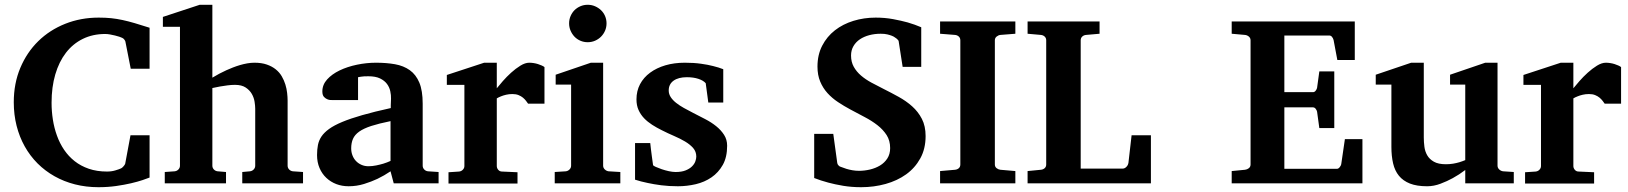

<svg xmlns="http://www.w3.org/2000/svg" viewBox="-20 -760 6751 796"><path d="M600.1 -23.9Q590.8 -20 571 -13.4Q551.3 -6.8 523.4 -0.2Q495.6 6.3 461.2 11.2Q426.8 16.1 388.2 16.1Q336.9 16.1 291 4.4Q245.1 -7.3 206.1 -29.3Q167 -51.3 135.7 -82.5Q104.5 -113.8 82.5 -153.1Q60.5 -192.4 48.8 -238.5Q37.1 -284.7 37.1 -335.9Q37.1 -414.1 64.2 -478.5Q91.3 -543 138.7 -589.4Q186 -635.7 250.5 -661.4Q314.9 -687 389.2 -687Q417.5 -687 440.9 -684.6Q464.4 -682.1 488 -677Q511.7 -671.9 538.3 -664.1Q564.9 -656.2 600.1 -645V-475.1H522L500 -586.9Q500 -589.4 496.1 -595Q492.2 -600.6 486.8 -603Q482.9 -605 474.9 -607.7Q466.8 -610.4 456.8 -612.8Q446.8 -615.2 436 -617.2Q425.3 -619.1 416 -619.1Q364.7 -619.1 323.5 -598.9Q282.2 -578.6 253.4 -541.3Q224.6 -503.9 209.2 -451.4Q193.8 -398.9 193.8 -334Q193.8 -298.8 199.2 -264.2Q204.6 -229.5 216.1 -197.8Q227.5 -166 245.8 -138.9Q264.2 -111.8 289.6 -91.8Q314.9 -71.8 348.4 -60.3Q381.8 -48.8 423.8 -48.8Q442.4 -48.8 458 -53.5Q473.6 -58.1 481.9 -62Q485.8 -63.5 491.7 -70.1Q497.6 -76.7 499 -81.1L521 -199.2H600.1Z M984.4 0V-46.9L1016.1 -49.8Q1025.4 -50.8 1031.7 -57.4Q1038.1 -64 1038.1 -73.2V-309.1Q1038.1 -321.3 1035.4 -338.4Q1032.7 -355.5 1023.9 -370.8Q1015.1 -386.2 998.5 -397.2Q981.9 -408.2 954.1 -408.2Q939 -408.2 922.6 -406Q906.2 -403.8 892.1 -401.4Q876 -398.4 860.4 -395V-73.2Q860.4 -64 866.7 -57.4Q873 -50.8 882.3 -49.8L917 -46.9V0H663.1V-46.9L704.1 -49.8Q713.4 -50.8 719.7 -57.4Q726.1 -64 726.1 -73.2V-648.9H655.3V-689.9L808.1 -740.2H860.4V-438Q888.2 -455.1 918.5 -468.8Q931.2 -474.6 945.6 -480.2Q960 -485.8 974.9 -490.2Q989.7 -494.6 1005.1 -497.3Q1020.5 -500 1035.2 -500Q1064.5 -500 1086.2 -492.4Q1107.9 -484.9 1123.3 -472.4Q1138.7 -460 1148.2 -443.6Q1157.7 -427.2 1163.1 -409.7Q1168.5 -392.1 1170.4 -374.8Q1172.4 -357.4 1172.4 -342.8V-73.2Q1172.4 -64 1178.7 -57.4Q1185.1 -50.8 1194.3 -49.8L1236.3 -46.9V0Z M1612.3 0 1599.1 -49.8Q1573.2 -32.2 1544.9 -18.6Q1520 -6.8 1489.3 2.7Q1458.5 12.2 1425.3 12.2Q1397.9 12.2 1374.3 3.2Q1350.6 -5.9 1332.8 -22.7Q1314.9 -39.6 1304.7 -63.5Q1294.4 -87.4 1294.4 -117.2Q1294.4 -139.6 1298.1 -158.7Q1301.8 -177.7 1312.7 -194.1Q1323.7 -210.4 1344.2 -225.3Q1364.7 -240.2 1398.7 -254.4Q1432.6 -268.6 1481.9 -282.7Q1531.2 -296.9 1600.1 -312V-324.2Q1600.1 -331.5 1600.6 -337.4Q1600.6 -344.2 1601.1 -351.1Q1601.6 -365.2 1598.1 -381.6Q1594.7 -397.9 1584.5 -411.9Q1574.2 -425.8 1555.7 -434.8Q1537.1 -443.8 1507.3 -443.8Q1497.1 -443.8 1489 -443.4Q1481 -442.9 1475.6 -441.9Q1469.2 -440.9 1464.4 -439.9V-345.2H1361.3Q1348.6 -344.2 1338.9 -347.7Q1330.6 -350.6 1323.5 -357.9Q1316.4 -365.2 1316.4 -380.9Q1316.4 -408.7 1336.2 -430.7Q1356 -452.6 1387.9 -468Q1419.9 -483.4 1459.7 -491.7Q1499.5 -500 1539.1 -500Q1582 -500 1617.7 -493.7Q1653.3 -487.3 1679 -469Q1704.6 -450.7 1718.5 -417.5Q1732.4 -384.3 1732.4 -330.1V-73.2Q1732.4 -64 1738.8 -57.4Q1745.1 -50.8 1754.4 -49.8L1798.3 -46.9V0ZM1599.1 -257.8Q1550.8 -248 1519.3 -237.8Q1487.8 -227.5 1469.2 -214.4Q1450.7 -201.2 1443.4 -184.3Q1436 -167.5 1436 -145Q1436 -129.4 1441.2 -116Q1446.3 -102.5 1455.8 -92.5Q1465.3 -82.5 1478.5 -76.7Q1491.7 -70.8 1507.3 -70.8Q1523.4 -70.8 1539.8 -74.2Q1556.2 -77.6 1569.3 -81.5Q1585 -86.4 1599.1 -92.8Z M2169.4 -330.1Q2166 -335 2160.9 -341.8Q2155.8 -348.6 2148.2 -355Q2140.6 -361.3 2129.9 -365.7Q2119.1 -370.1 2104.5 -370.1Q2090.3 -370.1 2078.1 -367.2Q2065.9 -364.3 2057.6 -360.8Q2047.4 -356.9 2039.6 -352.1V-71.8Q2039.6 -63 2045.7 -55.9Q2051.8 -48.8 2061.5 -48.8L2125.5 -45.9V1H1839.4V-45.9L1883.3 -48.8Q1892.6 -49.8 1898.9 -56.4Q1905.3 -63 1905.3 -71.8V-408.2H1832.5V-449.2L1987.3 -500H2039.6V-394Q2048.8 -405.8 2064.7 -423.8Q2080.6 -441.9 2099.1 -458.7Q2117.7 -475.6 2137.5 -487.8Q2157.2 -500 2174.3 -500Q2183.1 -500 2192.4 -498.5Q2201.7 -497.1 2210.2 -494.4Q2218.8 -491.7 2225.8 -488.5Q2232.9 -485.4 2237.3 -481.9V-330.1Z M2279.8 0V-46.9L2325.7 -49.8Q2334.5 -50.8 2341.1 -57.4Q2347.7 -64 2347.7 -73.2V-409.2H2283.7V-450.2L2429.7 -500H2480.5V-73.2Q2480.5 -64 2487.5 -57.4Q2494.6 -50.8 2503.4 -49.8L2551.8 -46.9V0ZM2494.6 -663.1Q2494.6 -647 2488.5 -632.8Q2482.4 -618.7 2471.7 -607.9Q2460.9 -597.2 2446.8 -591.1Q2432.6 -585 2416.5 -585Q2400.4 -585 2386.2 -591.1Q2372.1 -597.2 2361.8 -607.9Q2351.6 -618.7 2345.5 -632.8Q2339.4 -647 2339.4 -663.1Q2339.4 -679.2 2345.5 -693.4Q2351.6 -707.5 2361.8 -717.8Q2372.1 -728 2386.2 -734.1Q2400.4 -740.2 2416.5 -740.2Q2432.6 -740.2 2446.8 -734.1Q2460.9 -728 2471.7 -717.8Q2482.4 -707.5 2488.5 -693.4Q2494.6 -679.2 2494.6 -663.1Z M2978.5 -335H2916.5L2905.8 -415Q2896 -426.3 2875.5 -433.1Q2855 -439.9 2827.6 -439.9Q2792.5 -439.9 2772.5 -425.5Q2752.4 -411.1 2752.4 -384.8Q2752.4 -370.1 2760.7 -357.4Q2769 -344.7 2783.2 -333.5Q2797.4 -322.3 2815.4 -312.3Q2833.5 -302.2 2853.5 -292Q2878.4 -279.3 2903.8 -266.1Q2929.2 -252.9 2949.2 -236.8Q2969.2 -220.7 2981.9 -200.9Q2994.6 -181.2 2994.6 -155.8Q2994.6 -108.4 2976.6 -76.4Q2958.5 -44.4 2929.7 -24.7Q2900.9 -4.9 2864.3 3.7Q2827.6 12.2 2790.5 12.2Q2753.4 12.2 2721.4 8.1Q2689.5 3.9 2665 -1.5Q2636.7 -7.3 2612.8 -15.1V-167H2675.8Q2676.8 -156.7 2678.7 -141.1Q2680.7 -125.5 2682.6 -110.8Q2684.6 -93.8 2687.5 -75.2Q2688.5 -72.8 2698.7 -68.1Q2709 -63.5 2723.1 -58.6Q2737.3 -53.7 2752.9 -50.3Q2768.6 -46.9 2780.8 -46.9Q2806.2 -46.9 2822.8 -53.7Q2839.4 -60.5 2849.1 -70.3Q2858.9 -80.1 2862.8 -91.1Q2866.7 -102.1 2866.7 -110.8Q2866.7 -131.3 2853.8 -146.2Q2840.8 -161.1 2820.3 -173.3Q2799.8 -185.5 2774.2 -196.5Q2748.5 -207.5 2723.6 -220.2Q2702.6 -230.5 2683.6 -242.7Q2664.6 -254.9 2650.1 -270Q2635.7 -285.2 2627.2 -304.2Q2618.7 -323.2 2618.7 -348.1Q2618.7 -382.8 2633.5 -410.9Q2648.4 -439 2675.3 -458.7Q2702.1 -478.5 2738.8 -489.3Q2775.4 -500 2819.3 -500Q2856.4 -500 2886 -495.8Q2915.5 -491.7 2936 -486.3Q2960 -480.5 2978.5 -473.1Z M3817.4 -195.8Q3817.4 -143.1 3795.4 -103.3Q3773.4 -63.5 3736.6 -37.1Q3699.7 -10.7 3651.4 2.7Q3603 16.1 3550.3 16.1Q3510.7 16.1 3475.8 10.3Q3440.9 4.4 3414.1 -2.9Q3382.8 -11.2 3355.5 -22V-205.1H3434.6L3451.2 -84Q3452.1 -78.1 3457 -73.5Q3461.9 -68.8 3464.4 -68.8Q3476.1 -64 3488.8 -60.1Q3500 -56.6 3513.7 -54.2Q3527.3 -51.8 3541.5 -51.8Q3563.5 -51.8 3586.4 -57.1Q3609.4 -62.5 3628.2 -73.7Q3647 -85 3658.7 -103Q3670.4 -121.1 3670.4 -146Q3670.4 -177.2 3655.8 -200Q3641.1 -222.7 3617.7 -241Q3594.2 -259.3 3564.7 -274.7Q3535.2 -290 3505.4 -306.2Q3479 -320.3 3454.3 -336.7Q3429.7 -353 3410.6 -374Q3391.6 -395 3380.4 -421.9Q3369.1 -448.7 3369.1 -483.9Q3369.1 -532.7 3388.7 -570.6Q3408.2 -608.4 3441.4 -634.3Q3474.6 -660.2 3518.3 -673.6Q3562 -687 3610.4 -687Q3648.4 -687 3682.6 -680.7Q3716.8 -674.3 3743.2 -667Q3773.4 -658.2 3799.3 -647V-482.9H3722.2L3705.6 -589.8Q3705.1 -591.8 3702.9 -594.2Q3700.7 -596.7 3698.2 -599.1Q3695.3 -601.6 3691.4 -604Q3686 -608.4 3677.2 -611.8Q3669.9 -614.7 3658.7 -617.4Q3647.5 -620.1 3631.3 -620.1Q3606.4 -620.1 3584.2 -614.3Q3562 -608.4 3545.2 -597.2Q3528.3 -585.9 3518.3 -568.8Q3508.3 -551.8 3508.3 -529.8Q3508.3 -503.4 3519.5 -483.2Q3530.8 -462.9 3549.6 -446.8Q3568.4 -430.7 3592.8 -417.5Q3617.2 -404.3 3643.6 -391.1Q3674.8 -375.5 3705.8 -358.4Q3736.8 -341.3 3761.7 -319.1Q3786.6 -296.9 3802 -267.1Q3817.4 -237.3 3817.4 -195.8Z M3877.4 0V-50.8L3939.5 -56.2Q3948.7 -57.1 3955.1 -62.7Q3961.4 -68.4 3961.4 -78.1V-592.8Q3961.4 -602.5 3955.1 -608.4Q3948.7 -614.3 3939.5 -615.2L3877.4 -620.1V-670.9H4189.5V-620.1L4127.4 -615.2Q4119.1 -614.3 4111.8 -608.4Q4104.5 -602.5 4104.5 -592.8V-78.1Q4104.5 -68.4 4111.8 -62.7Q4119.1 -57.1 4127.4 -56.2L4189.5 -50.8V0Z M4240.2 0V-50.8L4295.4 -56.2Q4304.7 -57.1 4311 -62.7Q4317.4 -68.4 4317.4 -78.1V-592.8Q4317.4 -602.5 4311 -608.4Q4304.7 -614.3 4295.4 -615.2L4240.2 -620.1V-670.9H4538.6V-620.1L4482.4 -615.2Q4473.1 -614.3 4466.8 -608.4Q4460.4 -602.5 4460.4 -592.8V-61H4634.3Q4639.6 -61 4643.8 -63.5Q4647.9 -65.9 4651.1 -69.6Q4654.3 -73.2 4656 -77.1Q4657.7 -81.1 4658.2 -84L4671.4 -199.2H4751.5V0Z M5086.4 0V-50.8L5141.6 -56.2Q5150.4 -57.1 5157.5 -62.7Q5164.6 -68.4 5164.6 -78.1V-592.8Q5164.6 -602.5 5157.5 -608.4Q5150.4 -614.3 5141.6 -615.2L5086.4 -620.1V-670.9H5596.7V-511.2H5524.4L5508.8 -594.2Q5506.8 -601.6 5502.2 -607.2Q5497.6 -612.8 5490.7 -612.8H5304.7V-377.9H5423.3Q5430.2 -377.9 5434.8 -384.3Q5439.5 -390.6 5440.4 -396L5449.7 -463.9H5511.7V-229H5449.7L5440.4 -296.9Q5439.5 -302.2 5434.8 -308.6Q5430.2 -314.9 5423.3 -314.9H5304.7V-60.1H5522.5Q5528.8 -60.1 5534.2 -66.9Q5539.6 -73.7 5540.5 -79.1L5555.7 -183.1H5628.4V0Z M6054.7 0V-55.2Q6029.8 -36.1 6002.9 -21.5Q5980 -8.8 5952.1 1.7Q5924.3 12.2 5896.5 12.2Q5854 12.2 5825.4 1Q5796.9 -10.3 5779.8 -31.2Q5762.7 -52.2 5755.6 -82.5Q5748.5 -112.8 5748.5 -150.9V-409.2H5683.6V-450.2L5830.6 -500H5882.8V-189.9Q5882.8 -171.4 5885.3 -151.9Q5887.7 -132.3 5897 -116.2Q5906.2 -100.1 5924.6 -89.6Q5942.9 -79.1 5974.6 -79.1Q5990.2 -79.1 6004.6 -81.5Q6019 -84 6030.3 -87.4Q6043 -91.3 6054.7 -96.2V-409.2H5991.7V-450.2L6137.7 -500H6188.5V-73.2Q6188.5 -64 6195.6 -57.4Q6202.6 -50.8 6211.9 -49.8L6255.9 -46.9V0Z M6632.8 -330.1Q6629.4 -335 6624.3 -341.8Q6619.1 -348.6 6611.6 -355Q6604 -361.3 6593.3 -365.7Q6582.5 -370.1 6567.9 -370.1Q6553.7 -370.1 6541.5 -367.2Q6529.3 -364.3 6521 -360.8Q6510.7 -356.9 6502.9 -352.1V-71.8Q6502.9 -63 6509 -55.9Q6515.1 -48.8 6524.9 -48.8L6588.9 -45.9V1H6302.7V-45.9L6346.7 -48.8Q6356 -49.8 6362.3 -56.4Q6368.7 -63 6368.7 -71.8V-408.2H6295.9V-449.2L6450.7 -500H6502.9V-394Q6512.2 -405.8 6528.1 -423.8Q6543.9 -441.9 6562.5 -458.7Q6581.1 -475.6 6600.8 -487.8Q6620.6 -500 6637.7 -500Q6646.5 -500 6655.8 -498.5Q6665 -497.1 6673.6 -494.4Q6682.1 -491.7 6689.2 -488.5Q6696.3 -485.4 6700.7 -481.9V-330.1Z"/></svg>

Font: Charis SIL Eur
Style: Bold
Weight: 700
Foundry: SIL International
Version: Version 5.000